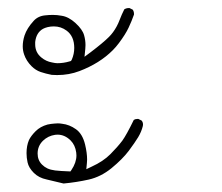

<svg xmlns="http://www.w3.org/2000/svg" viewBox="-20 -275 540 466"><path d="M148.9 -126Q134.3 -121.6 119.1 -121.6Q114.3 -121.6 106 -123.5Q91.8 -126 80.6 -135.3Q65.4 -147.5 65.4 -167.5Q65.4 -169.9 65.4 -172.9Q67.9 -195.8 84.5 -205.1Q88.9 -207.5 95.7 -209.2Q102.5 -210.9 110.8 -210.9Q127.9 -210.9 141.6 -200.7Q160.2 -187 160.2 -158.7Q160.2 -144 154.3 -130.4L152.3 -127ZM187.5 -165.5Q187.5 -177.7 184.1 -189.5Q180.2 -203.6 163.3 -219Q146.5 -234.4 129.4 -236.8Q118.7 -238.8 108.6 -238.8Q98.6 -238.8 90.3 -237.8Q72.3 -236.3 61.5 -224.1Q45.4 -206.5 39.6 -189Q35.2 -175.3 35.2 -162.6Q35.2 -152.3 38.6 -142.6Q43.9 -127 56.6 -114.3Q66.4 -104.5 78.6 -100.3Q90.8 -96.2 105.5 -93.3Q112.3 -92.8 118.7 -92.8Q147.5 -92.8 172.9 -102.5Q221.7 -121.1 253.4 -152.8Q261.7 -161.1 268.6 -170.4Q284.7 -191.9 292.2 -208Q299.8 -224.1 305.2 -239.7Q305.2 -240.7 305.2 -241.2Q305.2 -247.1 302.2 -251.5L294.4 -255.4Q293.9 -255.4 292 -255.4Q286.6 -255.4 281.7 -252.4Q274.9 -238.8 271 -228.3Q267.1 -217.8 262.7 -210Q254.9 -195.8 244.6 -185.5Q230.5 -171.4 200.2 -148.4L185.1 -137.2L187 -156.2Q187.5 -161.1 187.5 -165.5ZM71.3 97.7Q71.3 79.1 84.5 66.4Q96.7 54.7 113.8 52.2Q116.7 51.8 119.6 51.8Q137.2 51.8 151.4 65.9Q162.6 77.1 165 95.2Q165.5 98.6 165.5 102.1Q165.5 119.6 153.3 137.7L150.9 141.1Q125 140.1 113.8 138.7Q102.5 137.2 95.2 133.8Q87.9 130.4 82 124.5Q71.3 113.8 71.3 97.7ZM191.4 112.3Q191.4 96.2 186.5 75.7Q180.2 49.8 164.3 38.6Q148.4 27.3 130.9 25.4Q125 24.4 120.4 24.4Q115.7 24.4 112.3 24.9Q104 25.4 95.2 27.3Q77.6 32.2 66.4 43.5Q55.2 54.7 50.3 64.9Q44.4 78.6 44.4 96.7Q44.4 107.9 46.9 119.1Q49.8 132.3 62 144.5Q74.2 156.7 93.3 160.6L134.3 170.4Q165.5 167.5 195.1 160.9Q224.6 154.3 250.5 133.3Q277.3 111.3 292.5 91.1Q307.6 70.8 315.4 57.9Q323.2 44.9 326.7 30.8Q327.1 28.8 327.1 27.3Q327.1 21.5 323.7 17.6L315.9 13.7Q314.5 13.7 313 13.7Q308.1 13.7 304.7 16.1Q287.1 52.2 276.9 66.4Q264.6 82.5 248 99.1Q230.5 116.7 202.6 129.4L189.5 135.7Q191.4 117.2 191.4 112.3Z"/></svg>

Font: NaikaiFont
Style: Light
Weight: 300
Version: Version 1.89